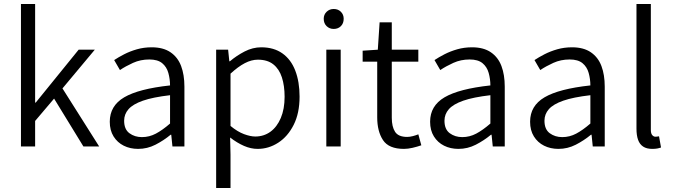

<svg xmlns="http://www.w3.org/2000/svg" viewBox="-20 -734 3374 962"><path d="M85 0V-714H156V-220H159L374 -485H455L293 -291L477 0H398L251 -240L156 -128V0Z M672 12Q632 12 600 -4Q568 -20 549 -50.5Q530 -81 530 -124Q530 -204 602.5 -246.5Q675 -289 832 -306Q832 -338 823.5 -368.5Q815 -399 792.5 -417.5Q770 -436 728 -436Q684 -436 646.5 -419Q609 -402 581 -383L552 -433Q573 -447 602 -462Q631 -477 666 -487Q701 -497 740 -497Q798 -497 834.5 -472Q871 -447 887.5 -403Q904 -359 904 -300V0H844L838 -59H835Q800 -30 759 -9Q718 12 672 12ZM691 -47Q728 -47 761 -64.5Q794 -82 832 -115V-257Q746 -247 696 -229.5Q646 -212 624 -187Q602 -162 602 -129Q602 -86 628.5 -66.5Q655 -47 691 -47Z M1063 208V-485H1123L1129 -427H1132Q1165 -455 1205.5 -476Q1246 -497 1289 -497Q1352 -497 1395 -466.5Q1438 -436 1459.5 -380Q1481 -324 1481 -250Q1481 -167 1451.5 -108.5Q1422 -50 1374 -19Q1326 12 1271 12Q1237 12 1202.5 -3Q1168 -18 1133 -45L1135 41V208ZM1259 -50Q1302 -50 1335 -74Q1368 -98 1387 -143Q1406 -188 1406 -249Q1406 -304 1392.5 -346Q1379 -388 1349.5 -411.5Q1320 -435 1272 -435Q1240 -435 1206.5 -417.5Q1173 -400 1135 -365V-103Q1170 -74 1202.5 -62Q1235 -50 1259 -50Z M1615 0V-485H1687V0ZM1652 -589Q1631 -589 1616.5 -603Q1602 -617 1602 -640Q1602 -661 1616.5 -675Q1631 -689 1652 -689Q1674 -689 1688 -675Q1702 -661 1702 -640Q1702 -617 1688 -603Q1674 -589 1652 -589Z M2004 12Q1928 12 1899 -32Q1870 -76 1870 -146V-425H1797V-480L1873 -485L1882 -622H1943V-485H2076V-425H1943V-144Q1943 -99 1959.5 -73.5Q1976 -48 2020 -48Q2033 -48 2048.5 -52Q2064 -56 2076 -61L2091 -6Q2071 1 2047.5 6.5Q2024 12 2004 12Z M2277 12Q2237 12 2205 -4Q2173 -20 2154 -50.5Q2135 -81 2135 -124Q2135 -204 2207.5 -246.5Q2280 -289 2437 -306Q2437 -338 2428.5 -368.5Q2420 -399 2397.5 -417.5Q2375 -436 2333 -436Q2289 -436 2251.5 -419Q2214 -402 2186 -383L2157 -433Q2178 -447 2207 -462Q2236 -477 2271 -487Q2306 -497 2345 -497Q2403 -497 2439.5 -472Q2476 -447 2492.5 -403Q2509 -359 2509 -300V0H2449L2443 -59H2440Q2405 -30 2364 -9Q2323 12 2277 12ZM2296 -47Q2333 -47 2366 -64.5Q2399 -82 2437 -115V-257Q2351 -247 2301 -229.5Q2251 -212 2229 -187Q2207 -162 2207 -129Q2207 -86 2233.5 -66.5Q2260 -47 2296 -47Z M2778 12Q2738 12 2706 -4Q2674 -20 2655 -50.5Q2636 -81 2636 -124Q2636 -204 2708.5 -246.5Q2781 -289 2938 -306Q2938 -338 2929.5 -368.5Q2921 -399 2898.5 -417.5Q2876 -436 2834 -436Q2790 -436 2752.5 -419Q2715 -402 2687 -383L2658 -433Q2679 -447 2708 -462Q2737 -477 2772 -487Q2807 -497 2846 -497Q2904 -497 2940.5 -472Q2977 -447 2993.5 -403Q3010 -359 3010 -300V0H2950L2944 -59H2941Q2906 -30 2865 -9Q2824 12 2778 12ZM2797 -47Q2834 -47 2867 -64.5Q2900 -82 2938 -115V-257Q2852 -247 2802 -229.5Q2752 -212 2730 -187Q2708 -162 2708 -129Q2708 -86 2734.5 -66.5Q2761 -47 2797 -47Z M3248 12Q3220 12 3202.5 0.5Q3185 -11 3177 -33.5Q3169 -56 3169 -89V-714H3241V-83Q3241 -65 3248 -57Q3255 -49 3264 -49Q3267 -49 3271 -49.5Q3275 -50 3282 -51L3292 5Q3284 8 3273.5 10Q3263 12 3248 12Z"/></svg>

Font: Assistant ExtraLight
Style: Regular
Weight: 400
Version: Version 3.000